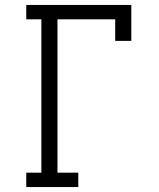

<svg xmlns="http://www.w3.org/2000/svg" viewBox="-20 -755 640 775"><path d="M86 0V-58H147V-677H86V-735H510V-590H445V-677H212V-58H296V0Z"/></svg>

Font: Iosevka Curly Slab LtEx
Style: Regular
Weight: 300
Width: 7
Monospace: yes
Designer: Belleve Invis
Foundry: Belleve Invis
Version: Version 11.1.0; ttfautohint (v1.8.3)